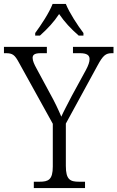

<svg xmlns="http://www.w3.org/2000/svg" viewBox="-27 -951 594 971"><path d="M151 -784V-771H175C214 -806 245 -839 272 -880C300 -839 331 -806 371 -771H395V-784C366 -822 324 -886 306 -931H239C222 -886 179 -822 151 -784ZM144 0H403V-32H373C328 -32 306 -42 306 -112V-326L467 -621C494 -671 508 -682 539 -682H547V-714H342V-682H377C412 -682 426 -672 426 -652C426 -638 420 -620 407 -596L335 -464C313 -421 294 -386 283 -361C268 -397 249 -437 226 -478L157 -606C147 -624 138 -643 138 -658C138 -671 144 -682 178 -682H210V-714H-7V-682H3C37 -682 48 -673 69 -634L240 -325V-109C240 -42 218 -32 173 -32H144Z"/></svg>

Font: Noto Serif Thai SemiCondensed Light
Style: Regular
Weight: 300
Width: 4
Designer: Monotype Design Team
Foundry: Monotype Imaging Inc.
Version: Version 2.002